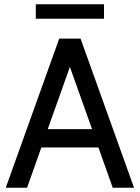

<svg xmlns="http://www.w3.org/2000/svg" viewBox="-20 -881 656 901"><path d="M442 -189H174L107 0H7L258 -700H358L609 0H509ZM412 -275 308 -567 204 -275ZM148 -861H468V-793H148Z"/></svg>

Font: Cabin
Style: Regular
Weight: 400
Designer: Pablo Impallari
Foundry: Pablo Impallari. http://www.impallari.com Igino Marini. http://www.ikern.com
Version: Version 2.001